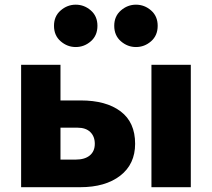

<svg xmlns="http://www.w3.org/2000/svg" viewBox="-20 -780 883 800"><path d="M68 0V-510H232V-361.5H316.5Q422 -361.5 482.5 -316Q543 -270.5 543 -181Q543 -96 481 -48Q419 0 314 0ZM611 0V-510H775V0ZM232 -115H295Q333 -115 354 -132.2Q375 -149.5 375 -181Q375 -211.5 356.2 -229.8Q337.5 -248 303 -248H232ZM295.5 -584Q260.5 -584 232.8 -608Q205 -632 205 -672.5Q205 -712.5 232.8 -736.5Q260.5 -760.5 295.5 -760.5Q331 -760.5 358.5 -736.5Q386 -712.5 386 -672.5Q386 -632 358.5 -608Q331 -584 295.5 -584ZM546.5 -584Q511.5 -584 483.8 -608Q456 -632 456 -672.5Q456 -712.5 483.8 -736.5Q511.5 -760.5 546.5 -760.5Q582 -760.5 609.5 -736.5Q637 -712.5 637 -672.5Q637 -632 609.5 -608Q582 -584 546.5 -584Z"/></svg>

Font: Geologica
Style: Bold
Weight: 700
Designer: Sindre Bremnes, Frode Helland
Foundry: Monokrom Skriftforlag AS
Version: Version 1.010; ttfautohint (v1.8.4.7-5d5b);gftools[0.9.28]